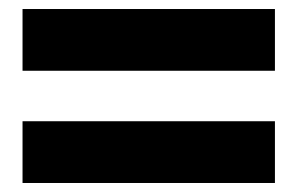

<svg xmlns="http://www.w3.org/2000/svg" viewBox="-20 -567 660 426"><path d="M30 -547H590V-410H30ZM30 -298H590V-161H30Z"/></svg>

Font: Unbounded SemiBold
Style: Regular
Weight: 600
Designer: Luke Prowse, Jean-Baptiste Morizot, Fátima Lázaro, Florian Runge
Foundry: NaN
Version: Version 1.700